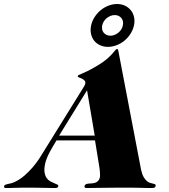

<svg xmlns="http://www.w3.org/2000/svg" viewBox="-144 -945 849 967"><path d="M370.6 -816.9Q368.7 -806.2 370.6 -796.6Q372.6 -787.1 378.2 -780.3Q383.8 -773.4 392.6 -769.3Q401.4 -765.1 412.1 -765.1Q422.9 -765.1 433.1 -769.3Q443.4 -773.4 451.9 -780.3Q460.4 -787.1 466.6 -796.6Q472.7 -806.2 474.6 -816.9Q477.1 -828.1 475.1 -837.6Q473.1 -847.2 467.5 -854Q461.9 -860.8 453.4 -865Q444.8 -869.1 434.1 -869.1Q423.3 -869.1 412.8 -865Q402.3 -860.8 393.8 -854Q385.3 -847.2 379.2 -837.6Q373 -828.1 370.6 -816.9ZM314.9 -816.9Q319.8 -839.4 332.5 -859.1Q345.2 -878.9 363 -893.6Q380.9 -908.2 402.3 -916.5Q423.8 -924.8 445.8 -924.8Q467.8 -924.8 485.6 -916.3Q503.4 -907.7 515.1 -893.1Q526.9 -878.4 531.2 -858.6Q535.6 -838.9 530.8 -816.9Q525.9 -794.4 513.2 -774.7Q500.5 -754.9 482.7 -740.2Q464.8 -725.6 443.4 -717.3Q421.9 -709 399.9 -709Q377.9 -709 359.9 -717.3Q341.8 -725.6 330.3 -740Q318.8 -754.4 314.5 -774.2Q310.1 -793.9 314.9 -816.9ZM294.4 -490.2 153.8 -262.2H333ZM140.6 -237.8Q131.8 -223.1 123 -208.5Q114.3 -193.8 106.4 -179.2Q98.6 -164.6 92.5 -149.7Q86.4 -134.8 83 -119.1Q77.6 -92.8 80.6 -75.7Q83.5 -58.6 91.3 -47.9Q99.1 -37.1 109.6 -31.5Q120.1 -25.9 129.4 -22.2Q138.7 -18.6 144.8 -15.4Q150.9 -12.2 149.4 -6.8Q148.4 -1 143.6 0.5Q138.7 2 131.8 2Q102.5 2 73.7 1Q44.9 0 14.6 0Q-13.7 0 -33.9 0.2Q-54.2 0.5 -69.1 1Q-84 1.5 -94.2 1.7Q-104.5 2 -113.3 2Q-119.1 2 -121.8 0Q-124.5 -2 -123 -7.8Q-122.1 -12.2 -117.4 -14.4Q-112.8 -16.6 -105.5 -18.1Q-98.1 -19.5 -88.9 -21.7Q-79.6 -23.9 -69.3 -28.8Q-43 -41.5 -20.5 -61Q2 -80.6 20.5 -102.3Q39.1 -124 53.2 -145.5Q67.4 -167 76.7 -183.1L273.4 -500Q277.8 -507.3 281 -512.7Q284.2 -518.1 285.2 -522Q287.6 -533.2 281.7 -539.3Q275.9 -545.4 268.1 -549.1Q260.3 -552.7 253.7 -555.2Q247.1 -557.6 247.6 -561Q248.5 -565.4 252 -567.1Q255.4 -568.8 265.6 -573Q275.9 -577.1 295.4 -586.4Q314.9 -595.7 347.7 -615.2Q375.5 -631.8 392.8 -646.7Q410.2 -661.6 420.4 -673.1Q430.7 -684.6 436 -691.4Q441.4 -698.2 445.3 -698.2Q449.7 -698.2 450.7 -694.1Q451.7 -689.9 453.1 -683.1L566.4 -90.8Q571.3 -67.9 578.9 -54.4Q586.4 -41 595 -33.7Q603.5 -26.4 612.1 -23.9Q620.6 -21.5 627.2 -20Q633.8 -18.6 637.5 -16.4Q641.1 -14.2 639.6 -7.8Q638.7 -2.4 634 -0.2Q629.4 2 618.7 2Q608.4 2 595.7 1.7Q583 1.5 565.2 1Q547.4 0.5 522.5 0.2Q497.6 0 462.9 0Q404.8 0 364.7 1Q324.7 2 293 2Q279.3 2 281.7 -7.8Q283.2 -14.6 288.8 -17.1Q294.4 -19.5 302 -20.3Q309.6 -21 318.6 -21.5Q327.6 -22 335.7 -24.7Q343.8 -27.3 350.1 -33.9Q356.4 -40.5 359.4 -53.2Q360.4 -60.1 359.4 -76.7Q358.4 -93.3 354.5 -115.2L334.5 -237.8Z"/></svg>

Font: XB Zar
Style: Bold Italic
Weight: 700
Italic angle: -12°
Designer: Behnam
Foundry: Irmug
Version: Version 8.005 2009